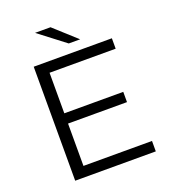

<svg xmlns="http://www.w3.org/2000/svg" viewBox="-156 -994 981 1108"><g transform="rotate(-20 334.5 -440.5)"><path d="M609 -64V0H114V-700H594V-636H188V-387H550V-324H188V-64ZM188 -881H283L420 -757H350Z"/></g></svg>

Font: Montserrat-Regular
Style: Regular
Weight: 400
Version: Version 7.200